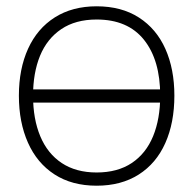

<svg xmlns="http://www.w3.org/2000/svg" viewBox="-20 -575 614 610"><path d="M78 -249V-291H504V-249ZM287 15Q208.5 15 153 -21Q97.5 -57 68.8 -121.8Q40 -186.5 40 -271Q40 -356 69.2 -420.2Q98.5 -484.5 154.2 -519.8Q210 -555 287 -555Q366 -555 421.5 -519.2Q477 -483.5 505.5 -419.5Q534 -355.5 534 -271Q534 -185 505.2 -120.5Q476.5 -56 420.8 -20.5Q365 15 287 15ZM287 -27Q353.5 -27 398.8 -57.2Q444 -87.5 466.5 -142.5Q489 -197.5 489 -271Q489 -384 437.5 -448.5Q386 -513 287 -513Q220 -513 174.8 -482.5Q129.5 -452 107.2 -397.8Q85 -343.5 85 -271Q85 -197 108 -142Q131 -87 176.2 -57Q221.5 -27 287 -27Z"/></svg>

Font: Hauora
Style: Regular
Weight: 400
Designer: Wayne Shih
Foundry: WCYS
Version: Version 1.001